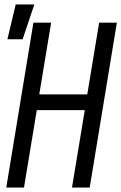

<svg xmlns="http://www.w3.org/2000/svg" viewBox="-20 -836 541 856"><path d="M13 -661 50 -816H133L81 -661ZM8 0 129 -735H208L155 -415H369L422 -735H501L380 0H301L358 -345H144L87 0Z"/></svg>

Font: Iosevka Algr
Style: Italic
Weight: 400
Italic angle: -9°
Monospace: yes
Designer: Belleve Invis
Foundry: Belleve Invis
Version: Version 26.0.2; ttfautohint (v1.8.3)